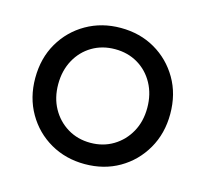

<svg xmlns="http://www.w3.org/2000/svg" viewBox="-77 -557 701 654"><g transform="rotate(15 273.0 -230.0)"><path d="M35 -230Q35 -300 66.5 -354Q98 -408 152 -439Q206 -470 273 -470Q341 -470 394.5 -439Q448 -408 479.5 -354Q511 -300 511 -230Q511 -161 479.5 -106.5Q448 -52 394.5 -21Q341 10 273 10Q206 10 152 -21Q98 -52 66.5 -106.5Q35 -161 35 -230ZM116 -230Q116 -182 136.5 -145Q157 -108 192.5 -86.5Q228 -65 273 -65Q318 -65 353.5 -86.5Q389 -108 409.5 -145Q430 -182 430 -230Q430 -278 409.5 -315.5Q389 -353 353.5 -374Q318 -395 273 -395Q228 -395 192.5 -374Q157 -353 136.5 -315.5Q116 -278 116 -230Z"/></g></svg>

Font: Venryn Sans
Style: Regular
Weight: 400
Designer: Owen Earl, indestructible type* (font) & Cristiano Sobral (main changes)
Version: Version 3.600; ttfautohint (v1.8.3)